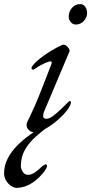

<svg xmlns="http://www.w3.org/2000/svg" viewBox="-103 -633 446 939"><path d="M66 14Q49 14 38 3Q27 -8 27 -20Q27 -24 27.5 -28Q28 -32 30 -36Q71 -119 99 -192.5Q127 -266 149 -321Q153 -333 144 -333Q139 -333 124.5 -327.5Q110 -322 94 -313Q78 -304 66 -295Q61 -291 56 -293Q51 -295 51 -300Q51 -305 58.5 -314.5Q66 -324 79.5 -336Q93 -348 112 -361.5Q131 -375 153.5 -388.5Q176 -402 201 -413Q210 -417 219 -411Q228 -405 233.5 -396Q239 -387 237 -382L115 -93Q111 -85 109.5 -77.5Q108 -70 108 -64Q108 -57 113.5 -54.5Q119 -52 124 -52Q138 -52 156 -65.5Q174 -79 194.5 -98.5Q215 -118 234 -137Q236 -139 238 -139Q240 -139 242 -137.5Q244 -136 244 -134Q244 -118 225 -93.5Q206 -69 177.5 -44.5Q149 -20 119 -3Q89 14 66 14ZM268 -513Q253 -513 243 -525Q233 -537 233 -552Q233 -576 249 -594.5Q265 -613 289 -613Q305 -613 314 -599.5Q323 -586 323 -570Q323 -548 307 -530.5Q291 -513 268 -513ZM-20 286Q-34 286 -49 276Q-64 266 -73.5 249.5Q-83 233 -83 216Q-83 176 -65 141.5Q-47 107 -18 78Q11 49 45 25Q79 1 112 -18H139Q102 8 70 37Q38 66 18.5 100.5Q-1 135 -1 179Q-1 192 8 207Q17 222 36 222Q52 222 71.5 207.5Q91 193 100 183Q102 181 108.5 176.5Q115 172 121 171Q127 170 127 181Q127 183 123 190.5Q119 198 117 201Q104 219 88.5 234Q73 249 56 260.5Q39 272 20 278.5Q1 285 -20 286Z"/></svg>

Font: EB Garamond
Style: Italic
Weight: 400
Italic angle: -17.2°
Designer: Georg Duffner and Octavio Pardo
Foundry: Georg Duffner
Version: Version 1.001